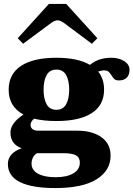

<svg xmlns="http://www.w3.org/2000/svg" viewBox="-20 -773 677 974"><path d="M97 -551 70 -579 228 -753H316L474 -579L446 -551L312 -651Q288 -670 272 -670Q256 -670 232 -651ZM637 -419Q637 -393 623 -379Q609 -365 584 -365Q568 -365 560.5 -371.5Q553 -378 546 -390Q538 -403 530.5 -409.5Q523 -416 506 -416Q496 -416 478 -410Q508 -373 508 -318Q508 -240 446 -199.5Q384 -159 266 -159Q201 -159 153 -171Q135 -156 135 -139Q135 -126 145 -118Q155 -110 175 -110H373Q448 -110 494.5 -77Q541 -44 541 17Q541 92 470 136.5Q399 181 260 181Q142 181 81 150.5Q20 120 20 59Q20 4 90 -21Q33 -41 33 -101Q33 -148 99 -192Q24 -232 24 -318Q24 -397 86.5 -438.5Q149 -480 266 -480Q375 -480 436 -444Q463 -465 489.5 -472.5Q516 -480 545 -480Q583 -480 610 -463Q637 -446 637 -419ZM331 -318Q331 -364 315.5 -392Q300 -420 266 -420Q232 -420 216.5 -392Q201 -364 201 -318Q201 -272 216.5 -244Q232 -216 266 -216Q300 -216 315.5 -244Q331 -272 331 -318ZM140 57Q140 90 172.5 108Q205 126 262 126Q319 126 352 106.5Q385 87 385 52Q385 26 365.5 15Q346 4 298 4H168Q153 13 146.5 27.5Q140 42 140 57Z"/></svg>

Font: Taviraj Bold
Style: Regular
Weight: 700
Designer: Katatrad Team
Foundry: CadsonDemak
Version: Version 1.030